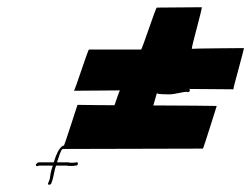

<svg xmlns="http://www.w3.org/2000/svg" viewBox="-20 -543 694 531"><path d="M625.5 -296C623.5 -296 656.7 -411 654.3 -410C652.3 -410 514 -409 510.7 -408C507.7 -408 540.9 -523 537.9 -523C534.9 -523 416.6 -522 413.6 -522C410.6 -522 373.1 -406 370.1 -406H226.1C223.1 -406 187.3 -292 184.3 -292L311.6 -293C309.6 -293 272.1 -177 270.1 -177L382.4 -178C382.7 -179 417.8 -297 417.1 -298C414.7 -300 407.1 -298 406.9 -294C406.6 -280 431.5 -283 447.2 -282C465.2 -282 482.4 -289 497.4 -289L499.1 -288C505.1 -288 507.8 -297 501.8 -297ZM85.7 -94 83.1 -92C75.6 -87 80.5 -80 87 -85H98H107H126L122.6 -74C119.6 -64 119.1 -56 117.4 -47C116.1 -43 114.2 -40 113.3 -37C110.5 -31 119.2 -30 122 -36C127.3 -50 128.6 -61 131.9 -75L135 -85H161H166C168 -85 168.7 -84 169.7 -84H179.7C184.7 -84 187 -85 188 -85H190C193 -85 194.6 -87 195.2 -89C195.8 -91 195.7 -94 192.7 -94H190.7C189.7 -94 187.4 -93 182.4 -93H173.4C172.4 -93 171.7 -94 169.7 -94H164.7H137.7L139.3 -99C142.7 -107 146.5 -126 153.1 -131L541.4 -132C542.7 -133 579.1 -249 579.4 -250C579.7 -251 195 -252 194.3 -253C194.3 -253 157.8 -140 156.8 -140C155.8 -140 155.1 -141 153.8 -140C142.7 -133 135.2 -115 130.3 -99L128.7 -94H109.7H99.7Z"/></svg>

Font: Hussar Wojna
Style: 3Obl
Weight: 400
Designer: Robert Jablonski
Foundry: Cannot Into Space Fonts
Version: Version 1.01